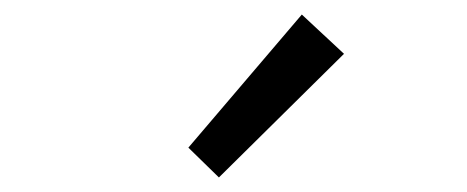

<svg xmlns="http://www.w3.org/2000/svg" viewBox="-20 -883 642 264"><path d="M281 -639 453 -809 395 -863 239 -680Z"/></svg>

Font: ChiuKong Gothic MN Normal
Style: Regular
Weight: 350
Designer: Ryoko NISHIZUKA 西塚涼子 (kana, bopomofo & ideographs); Paul D. Hunt (Latin, Greek & Cyrillic); Sandoll Communications 산돌커뮤니
Foundry: Adobe
Version: Version 1.300